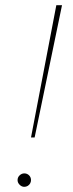

<svg xmlns="http://www.w3.org/2000/svg" viewBox="-20 -720 282 743"><path d="M100 -188 198 -700H220L114 -188ZM74 3Q64 3 56 -5Q48 -13 48 -23Q48 -34 56 -41.5Q64 -49 74 -49Q85 -49 92.5 -41.5Q100 -34 100 -23Q100 -16 96.5 -10Q93 -4 87 -0.5Q81 3 74 3Z"/></svg>

Font: Montserrat Thin Thin
Style: Italic
Weight: 250
Italic angle: -11.3°
Version: Version 9.000